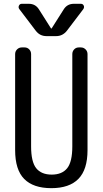

<svg xmlns="http://www.w3.org/2000/svg" viewBox="-20 -980 540 1010"><path d="M368.2 -960H405.3Q416 -960 420.4 -950.7Q424.8 -941.4 418 -931.6L332 -818.4Q309.6 -790 275.4 -790H224.6Q189.5 -790 168 -818.4L82 -931.6Q75.2 -940.4 79.6 -950.2Q84 -960 94.7 -960H131.8Q167 -960 185.5 -929.7L248 -831.1Q248 -830.1 250 -830.1Q252 -830.1 252 -831.1L314.5 -929.7Q333 -960 368.2 -960ZM59.6 -190.4V-695.3Q59.6 -710 69.8 -720.2Q80.1 -730.5 94.7 -730.5H109.4Q124 -730.5 133.8 -720.2Q143.6 -710 143.6 -695.3V-210Q143.6 -128.9 170.4 -95.2Q197.3 -61.5 252 -61.5Q306.6 -61.5 333.5 -95.2Q360.4 -128.9 360.4 -210V-695.3Q360.4 -710 370.1 -720.2Q379.9 -730.5 394.5 -730.5H405.3Q419.9 -730.5 430.2 -720.2Q440.4 -710 440.4 -695.3V-190.4Q440.4 -87.9 392.6 -39.1Q344.7 9.8 250 9.8Q155.3 9.8 107.4 -38.6Q59.6 -86.9 59.6 -190.4Z"/></svg>

Font: Rounded-L Mgen+ 2m regular
Style: Regular
Weight: 400
Designer: [Source Han Sans]
Ryoko NISHIZUKA  (kana & ideographs); Paul D. Hunt (Latin, Greek & Cyrillic); Wenlong ZHANG  (bopomofo
Version: Version 1.059.20150602